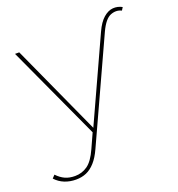

<svg xmlns="http://www.w3.org/2000/svg" viewBox="-168 -677 912 986"><g transform="rotate(-20 288.5 -184.0)"><path d="M81 197Q47 197 18.5 185.5Q-10 174 -31 151L-16 135Q5 157 28 167.5Q51 178 82 178Q120 178 150.5 156.5Q181 135 207 77L245 -7L250 -14L460 -473Q481 -519 506.5 -541Q532 -563 558 -565Q584 -567 608 -554L598 -538Q570 -552 538.5 -539.5Q507 -527 479 -467L227 83Q208 125 185.5 150Q163 175 137.5 186Q112 197 81 197ZM249 11 6 -517H29L258 -14Z"/></g></svg>

Font: Montserrat Thin Thin
Style: Regular
Weight: 250
Version: Version 9.000